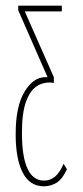

<svg xmlns="http://www.w3.org/2000/svg" viewBox="-20 -643 290 674"><path d="M134 11Q85 11 60 -36.5Q35 -84 35 -172Q35 -269 65.5 -320Q96 -371 137 -372H147L44 -607V-623H197V-603H67L169 -372V-352Q138 -357 112.5 -342.5Q87 -328 72 -288Q57 -248 57 -177Q57 -9 135 -9Q179 -9 203 -68L215 -49Q199 -14 178.5 -1.5Q158 11 134 11Z"/></svg>

Font: Inconsolata UltraCondensed ExtraLight
Style: Regular
Weight: 200
Width: 1
Monospace: yes
Designer: Raph Levien, Cyreal, Brenton Simpson
Foundry: Raph Levien, Cyreal, Google
Version: Version 3.100; ttfautohint (v1.8.4.7-5d5b)